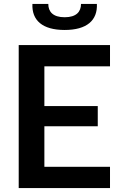

<svg xmlns="http://www.w3.org/2000/svg" viewBox="-20 -960 660 980"><path d="M75.5 0H541.5V-108.5H206.5V-315.5H479V-418.5H206.5V-621.5H541.5V-730H75.5ZM226.5 -940H145.5C141.5 -856 197 -807 310 -807C423 -807 478.5 -856 474.5 -940H393.5C393.5 -900 369.5 -872 310 -872C250.5 -872 226.5 -900 226.5 -940Z"/></svg>

Font: Monaspace Neon SemiBold
Style: Regular
Weight: 600
Designer: Riley Cran & the Lettermatic Team
Foundry: Lettermatic
Version: Version 1.200 (Monaspace Neon)